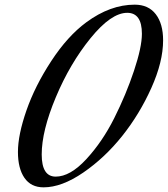

<svg xmlns="http://www.w3.org/2000/svg" viewBox="-20 -786 720 824"><path d="M526 -731Q457 -731 368.5 -622Q280 -513 219.5 -368.5Q159 -224 159 -123Q159 -28 219 -28Q281 -28 350 -102.5Q419 -177 470 -278.5Q521 -380 555 -482Q589 -584 589 -641Q589 -731 526 -731ZM558 -766Q617 -766 648.5 -725Q680 -684 680 -613Q680 -521 629.5 -408.5Q579 -296 504.5 -202.5Q430 -109 337.5 -45.5Q245 18 167 18Q113 18 85 -22.5Q57 -63 57 -134Q57 -207 93.5 -312Q130 -417 200 -524Q270 -631 350 -690Q453 -766 558 -766Z"/></svg>

Font: Aguafina Script
Style: Regular
Weight: 400
Designer: Angel Koziupa and Alejandro Paul
Foundry: Angel Koziupa and Alejandro Paul
Version: Version 1.000